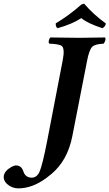

<svg xmlns="http://www.w3.org/2000/svg" viewBox="-109 -854 605 1061"><path d="M373 -522 291 -103Q264.6 32.7 175.3 107.4Q164.1 116.7 147.9 128.9Q71.3 186.5 -7.8 187Q-43 187 -70.8 162.1Q-92.3 141.6 -87.9 116.2Q-82 88.4 -43.9 67.4Q-30.3 60.5 -22 60.1Q7.3 60.1 18.1 87.9Q24.4 104 24.9 105Q38.1 127.4 64.9 127.9Q93.8 127.9 108.4 97.2Q125.5 60.5 152.8 -81.1L237.8 -522Q250 -585.4 232.4 -600.1Q217.8 -610.8 163.1 -612.8Q156.2 -621.1 164.6 -640.6Q167 -645 168.9 -647Q265.6 -645 328.1 -645Q378.4 -645 471.2 -647Q478 -638.7 468.3 -619.6Q465.8 -615.2 463.9 -612.8Q415 -610.4 400.4 -595.2Q383.8 -577.1 373 -522ZM476.1 -724.1Q472.7 -706.1 456.5 -698.2Q374.5 -725.1 340.3 -753.9Q291 -721.2 209.5 -698.2Q197.3 -705.6 199.2 -725.1Q270.5 -767.1 340.8 -829.1L355.5 -834Q408.7 -772.5 476.1 -724.1Z"/></svg>

Font: Linux Libertine Capitals O
Style: Bold Italic Samll Caps
Weight: 400
Italic angle: -12°
Designer: Philipp H. Poll
Foundry: Philipp H. Poll
Version: Version 5.0.4